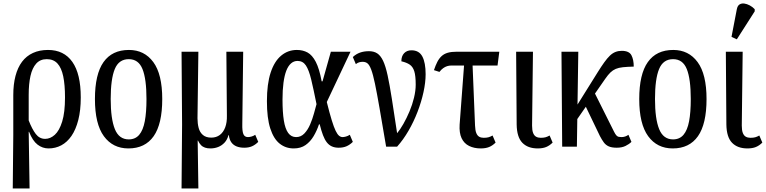

<svg xmlns="http://www.w3.org/2000/svg" viewBox="-20 -828 4327 1084"><path d="M52 236 55 -66V-291Q55 -352 67.5 -399.5Q80 -447 104.5 -479.5Q129 -512 166 -529Q203 -546 251 -546Q341 -546 388.5 -478.5Q436 -411 436 -278Q436 -205 422 -150.5Q408 -96 383.5 -60.5Q359 -25 326 -7.5Q293 10 254 10Q220 10 192 -11.5Q164 -33 144 -84H142L147 236ZM235 -44Q264 -44 289.5 -67Q315 -90 331 -141.5Q347 -193 347 -278Q347 -349 337 -397Q327 -445 304.5 -469.5Q282 -494 244 -494Q207 -494 184.5 -469Q162 -444 152 -399Q142 -354 142 -293V-148Q161 -99 182 -71.5Q203 -44 235 -44Z M705 10Q617 10 566.5 -59Q516 -128 516 -269Q516 -409 564.5 -477.5Q613 -546 708 -546Q795 -546 845.5 -477.5Q896 -409 896 -269Q896 -128 847.5 -59Q799 10 705 10ZM707 -41Q744 -41 766 -67Q788 -93 797.5 -143.5Q807 -194 807 -269Q807 -382 784.5 -438Q762 -494 707 -494Q651 -494 628 -438Q605 -382 605 -269Q605 -157 628.5 -99Q652 -41 707 -41Z M1005 236 1008 -126 1005 -536H1100L1095 -160Q1095 -131 1101.5 -106Q1108 -81 1125.5 -66Q1143 -51 1173 -51Q1201 -51 1221 -66Q1241 -81 1251.5 -109Q1262 -137 1261 -176L1258 -536H1353L1348 -128Q1347 -88 1354 -71Q1361 -54 1380 -54Q1388 -54 1399.5 -57Q1411 -60 1421 -67L1438 -27Q1421 -10 1402.5 -2Q1384 6 1359 6Q1334 6 1315.5 -1.5Q1297 -9 1286 -24.5Q1275 -40 1272 -65H1270Q1263 -39 1247.5 -22.5Q1232 -6 1211.5 2Q1191 10 1168 10Q1151 10 1137.5 5.5Q1124 1 1114.5 -9Q1105 -19 1098 -34H1096L1100 236Z M1638 10Q1593 10 1559 -17Q1525 -44 1506 -102.5Q1487 -161 1487 -257Q1487 -354 1508 -418Q1529 -482 1567.5 -514Q1606 -546 1656 -546Q1690 -546 1716.5 -531.5Q1743 -517 1763 -478.5Q1783 -440 1796 -369H1801L1848 -536H1959L1825 -252Q1841 -188 1853 -149Q1865 -110 1875 -89.5Q1885 -69 1894.5 -61.5Q1904 -54 1914 -54Q1922 -54 1933 -57Q1944 -60 1955 -67L1972 -27Q1956 -11 1937 -2.5Q1918 6 1892 6Q1870 6 1853.5 -1.5Q1837 -9 1825 -24.5Q1813 -40 1803.5 -65Q1794 -90 1785 -126H1781Q1769 -90 1750.5 -59Q1732 -28 1705 -9Q1678 10 1638 10ZM1652 -54Q1679 -54 1698.5 -74.5Q1718 -95 1731 -125.5Q1744 -156 1752.5 -187Q1761 -218 1767 -240Q1750 -325 1737 -379Q1724 -433 1707 -458.5Q1690 -484 1660 -484Q1639 -484 1623 -470Q1607 -456 1596.5 -429Q1586 -402 1580.5 -361Q1575 -320 1575 -266Q1575 -195 1582.5 -148Q1590 -101 1607 -77.5Q1624 -54 1652 -54Z M2160 0Q2138 -130 2123 -216.5Q2108 -303 2097 -355.5Q2086 -408 2076 -434.5Q2066 -461 2055 -470Q2044 -479 2028 -479Q2018 -479 2008.5 -476.5Q1999 -474 1989 -466L1972 -506Q1990 -523 2012.5 -531Q2035 -539 2063 -539Q2091 -539 2110 -526.5Q2129 -514 2143 -484.5Q2157 -455 2168.5 -402Q2180 -349 2192.5 -269Q2205 -189 2222 -76Q2239 -96 2257.5 -128.5Q2276 -161 2292 -199Q2308 -237 2317.5 -276.5Q2327 -316 2327 -350Q2327 -400 2319 -425.5Q2311 -451 2293.5 -463Q2276 -475 2246 -482Q2246 -511 2261.5 -527.5Q2277 -544 2303 -544Q2346 -544 2364.5 -509Q2383 -474 2383 -409Q2383 -363 2371 -308Q2359 -253 2337.5 -197Q2316 -141 2286.5 -90Q2257 -39 2222 0Z M2461 -422 2430 -432Q2439 -459 2449 -478.5Q2459 -498 2473 -511Q2487 -524 2507.5 -530Q2528 -536 2558 -536H2799L2789 -458H2527Q2516 -458 2504.5 -454.5Q2493 -451 2482 -443Q2471 -435 2461 -422ZM2694 10Q2657 10 2628.5 -4Q2600 -18 2586 -48Q2572 -78 2575 -125L2602 -486H2647L2662 -119Q2663 -92 2669 -77Q2675 -62 2685.5 -56Q2696 -50 2711 -50Q2727 -50 2738 -53Q2749 -56 2761 -63L2778 -23Q2761 -6 2741.5 2Q2722 10 2694 10Z M3016 10Q2960 10 2929 -22Q2898 -54 2897 -125L2894 -536H2989L2984 -119Q2984 -92 2990 -77Q2996 -62 3007 -56Q3018 -50 3033 -50Q3049 -50 3060 -53Q3071 -56 3083 -63L3100 -23Q3083 -6 3063.5 2Q3044 10 3016 10Z M3213 -118 3217 -200 3355 -421Q3375 -453 3391.5 -476Q3408 -499 3423 -513.5Q3438 -528 3454.5 -534.5Q3471 -541 3490 -541Q3532 -541 3545 -516Q3558 -491 3558 -452Q3521 -451 3497 -448.5Q3473 -446 3456.5 -439Q3440 -432 3426.5 -419Q3413 -406 3397 -383ZM3154 0 3150 -536H3245L3237 0ZM3462 6Q3434 6 3417 -1.5Q3400 -9 3389 -24Q3378 -39 3367 -60L3268 -266L3326 -326L3447 -84Q3454 -70 3460 -63.5Q3466 -57 3473 -55.5Q3480 -54 3489 -54Q3500 -54 3510 -57.5Q3520 -61 3528 -67L3545 -27Q3532 -14 3511.5 -4Q3491 6 3462 6Z M3778 10Q3690 10 3639.5 -59Q3589 -128 3589 -269Q3589 -409 3637.5 -477.5Q3686 -546 3781 -546Q3868 -546 3918.5 -477.5Q3969 -409 3969 -269Q3969 -128 3920.5 -59Q3872 10 3778 10ZM3780 -41Q3817 -41 3839 -67Q3861 -93 3870.5 -143.5Q3880 -194 3880 -269Q3880 -382 3857.5 -438Q3835 -494 3780 -494Q3724 -494 3701 -438Q3678 -382 3678 -269Q3678 -157 3701.5 -99Q3725 -41 3780 -41Z M4200 10Q4144 10 4113 -22Q4082 -54 4081 -125L4078 -536H4173L4168 -119Q4168 -92 4174 -77Q4180 -62 4191 -56Q4202 -50 4217 -50Q4233 -50 4244 -53Q4255 -56 4267 -63L4284 -23Q4267 -6 4247.5 2Q4228 10 4200 10ZM4140 -606 4110 -620 4140 -776Q4144 -796 4155.5 -803Q4167 -810 4182 -808Q4197 -806 4213 -797.5Q4229 -789 4241 -776V-764Z"/></svg>

Font: Noto Serif ExtraCondensed
Style: Regular
Weight: 400
Width: 2
Designer: Monotype Design Team
Foundry: Monotype Imaging Inc.
Version: Version 2.013